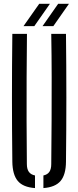

<svg xmlns="http://www.w3.org/2000/svg" viewBox="-20 -977 410 1004"><path d="M44.5 -131.5Q42.5 -298 42.5 -465.8Q42.5 -633.5 44.5 -800H121Q120 -689 119.2 -574.2Q118.5 -459.5 119 -345Q119.5 -230.5 120.5 -119Q120.5 -93 130.8 -78.5Q141 -64 163 -59.5V6.5Q100.5 2 73 -30.8Q45.5 -63.5 44.5 -131.5ZM207 6.5V-59.5Q228.5 -64 238.2 -78.5Q248 -93 248 -119Q249 -230.5 249.8 -345Q250.5 -459.5 250.2 -574.2Q250 -689 248 -800H325Q327 -633.5 327 -465.8Q327 -298 325 -131.5Q324.5 -63.5 296.8 -30.8Q269 2 207 6.5ZM103 -840.5 185 -957H241L159.5 -840.5ZM202.5 -840.5 284 -957H340.5L259 -840.5Z"/></svg>

Font: Big Shoulders Stencil Display Thin Medium
Style: Regular
Weight: 500
Version: Version 2.001